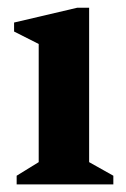

<svg xmlns="http://www.w3.org/2000/svg" viewBox="-20 -486 333 506"><path d="M23.9 0V-22.9L82 -58.7V-370.1L17.1 -402.9V-426.6L183.9 -465.7H214.9V-58.7L278.7 -22.9V0Z"/></svg>

Font: Ancizar Serif Light
Style: Regular
Weight: 300
Designer: Cesar Puertas, Viviana Monsalve, Julian Moncada, Julian Prieto, Jose Castro, Felipe Aragon, Mariel Hernandez, Sara Alarc
Version: Version 8.100